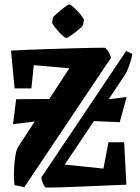

<svg xmlns="http://www.w3.org/2000/svg" viewBox="-20 -838 632 869"><path d="M483 -577 90 9 46 0Q42 -26 43 -61.5Q44 -97 49 -129Q54 -161 62 -173L137 -288L39 -276L53 -389L203 -390L294 -529L133 -543L122 -438H46L30 -609Q67 -611 115 -613Q163 -615 215 -616.5Q267 -618 315 -619.5Q363 -621 399.5 -621.5Q436 -622 453 -622Q459 -622 469.5 -605.5Q480 -589 483 -577ZM167 -35 551 -607 579 -594Q577 -579 571 -560Q565 -541 558.5 -525Q552 -509 548 -503L472 -389L553 -399L522 -285L405 -290L273 -93L448 -75L471 -194H542L552 -2Q506 0 451.5 2Q397 4 345 6.5Q293 9 251.5 10Q210 11 188 11Q181 8 174.5 -8Q168 -24 167 -35ZM220 -759Q220 -761 230 -770Q240 -779 253.5 -790.5Q267 -802 278.5 -810Q290 -818 293 -818Q298 -818 309 -808.5Q320 -799 332.5 -786Q345 -773 353 -761Q361 -749 360 -746L355 -724Q354 -720 344 -711Q334 -702 320.5 -691.5Q307 -681 295.5 -673.5Q284 -666 281 -666Q276 -666 265 -675.5Q254 -685 242.5 -698Q231 -711 223 -722.5Q215 -734 216 -737Z"/></svg>

Font: Grenze Gotisch ExtraBold
Style: Regular
Weight: 800
Designer: Renata Polastri
Foundry: Omnibus-Type
Version: Version 1.001